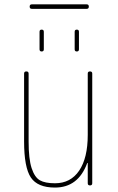

<svg xmlns="http://www.w3.org/2000/svg" viewBox="-20 -845 540 875"><path d="M125 -804.7Q115.2 -804.7 115.2 -814.9Q115.2 -825.2 125 -825.2H375Q384.8 -825.2 384.8 -814.9Q384.8 -804.7 375 -804.7ZM320.3 -700.2Q320.3 -710 330.1 -710Q339.8 -710 339.8 -700.2V-620.1Q339.8 -610.4 330.1 -610.4Q320.3 -610.4 320.3 -620.1ZM160.2 -700.2Q160.2 -710 169.9 -710Q179.7 -710 179.7 -700.2V-620.1Q179.7 -610.4 169.9 -610.4Q160.2 -610.4 160.2 -620.1ZM230.5 9.8Q151.4 9.8 120.6 -36.1Q89.8 -82 89.8 -200.2V-509.8Q89.8 -519.5 100.1 -519.5Q110.4 -519.5 110.4 -509.8V-200.2Q110.4 -121.1 124 -79.1Q137.7 -37.1 161.6 -23.4Q185.5 -9.8 230.5 -9.8Q301.8 -9.8 340.8 -67.4Q379.9 -125 379.9 -230.5V-509.8Q379.9 -519.5 390.1 -519.5Q400.4 -519.5 400.4 -509.8V-9.8Q400.4 0 390.1 0Q379.9 0 379.9 -9.8V-101.6Q379.9 -102.5 378.9 -102.5Q377 -102.5 377 -100.6Q335.9 9.8 230.5 9.8Z"/></svg>

Font: Rounded-X Mgen+ 2m thin
Style: Regular
Weight: 100
Designer: [Source Han Sans]
Ryoko NISHIZUKA  (kana & ideographs); Paul D. Hunt (Latin, Greek & Cyrillic); Wenlong ZHANG  (bopomofo
Version: Version 1.059.20150602